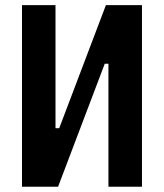

<svg xmlns="http://www.w3.org/2000/svg" viewBox="-20 -713 626 733"><path d="M64 0V-693.4H191.9V-223.6H206.1L384.3 -693.4H522V0H394V-469.7H379.9L201.7 0Z"/></svg>

Font: Cascadia Code PL
Style: Bold
Weight: 700
Monospace: yes
Designer: Aaron Bell
Foundry: Saja Typeworks
Version: Version 2404.023; ttfautohint (v1.8.4)